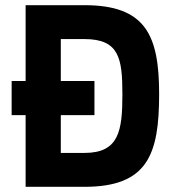

<svg xmlns="http://www.w3.org/2000/svg" viewBox="-20 -722 682 742"><path d="M453 -358C453 -216 440 -131 306 -131H215V-277H345V-409H215V-571H306C440 -571 453 -498 453 -358ZM79 -277V0H306C550 0 595 -124 595 -358C595 -586 543 -702 306 -702H79V-409H25V-277Z"/></svg>

Font: RazerF5
Style: Bold
Weight: 700
Foundry: Razer Inc.
Version: Version 2